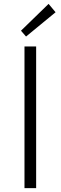

<svg xmlns="http://www.w3.org/2000/svg" viewBox="-20 -968 312 988"><path d="M114 -780 266 -905 230 -948 88 -810ZM106 0H166V-729H106Z"/></svg>

Font: Spoqa Han Sans Neo Light
Style: Regular
Weight: 300
Designer: [Spoqa Han Sans Neo] Dong-huui Kim ___ Younghwa Kang ___ Yujin Lee ___ [Noto Sans] Ryoko NISHIZUKA ____ (kana & ideograp
Foundry: Spoqa (http://www.spoqa-han-sans.com)
Version: Version 1.100;hotconv 1.0.109;makeotfexe 2.5.65596